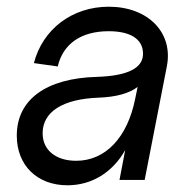

<svg xmlns="http://www.w3.org/2000/svg" viewBox="-20 -536 565 572"><path d="M181 16C254 16 316 -23 353 -89L336 0H411L477 -338C497 -439 421 -516 304 -516C195 -516 107 -449 81 -348L152 -338C168 -406 222 -443 304 -443C368 -443 405 -420 406 -378C408 -334 362 -310 269 -307C117 -303 30 -239 30 -132C30 -43 91 16 181 16ZM207 -57C146 -57 107 -89 107 -139C107 -203 167 -241 273 -245C327 -247 365 -258 390 -277L383 -243C360 -126 294 -57 207 -57Z"/></svg>

Font: Uncut Sans
Style: Italic
Weight: 400
Italic angle: -11°
Designer: Kasper Nordkvist
Foundry: UNCUT.wtf
Version: Version 1.304;Glyphs 3.2 (3246)